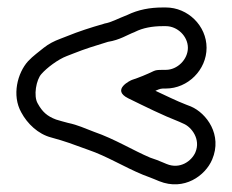

<svg xmlns="http://www.w3.org/2000/svg" viewBox="-20 -515 621 514"><path d="M424 -445C455 -445 483 -418 483 -387C483 -356 455 -328 424 -328H416C408 -328 398 -328 392 -325C371 -315 354 -308 333 -301C330 -300 277 -275 323 -252C370 -229 414 -207 460 -189L471 -184C493 -175 518 -142 503 -107C493 -84 462 -61 426 -76L414 -81C405 -85 394 -89 382 -93C337 -112 287 -143 232 -162C205 -172 190 -180 162 -186C150 -189 140 -192 130 -195C106 -204 93 -216 81 -238C69 -258 77 -302 91 -317C105 -333 135 -356 159 -365L177 -372C207 -384 236 -393 269 -403C301 -408 321 -422 340 -429C341 -429 341 -430 342 -430C362 -440 387 -445 416 -445ZM424 -495H416C381 -495 350 -489 321 -475C295 -465 278 -455 260 -452C259 -452 258 -451 257 -451C222 -441 191 -431 159 -418L141 -411C125 -405 111 -398 97 -387C84 -376 69 -366 55 -351C27 -320 11 -260 37 -214C53 -184 82 -156 117 -147C157 -136 172 -130 216 -114C266 -97 312 -68 363 -47C376 -42 387 -38 394 -35L406 -30C473 -3 530 -45 548 -88C576 -154 533 -212 491 -230L478 -235C452 -245 422 -260 396 -272C399 -273 408 -278 416 -278H424C483 -278 533 -328 533 -387C533 -446 483 -495 424 -495Z"/></svg>

Font: Blanket
Style: BlkOutline
Weight: 900
Foundry: Cannot Into Space Fonts
Version: Version 0.9